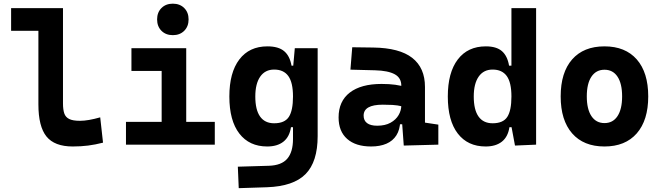

<svg xmlns="http://www.w3.org/2000/svg" viewBox="-20 -776 3556 1030"><path d="M370.1 9.8Q272.5 9.8 229.2 -43.9Q186 -97.7 186 -215.8V-732.4H317.9V-220.7Q317.9 -188.5 324.7 -168Q331.5 -147.5 351.1 -137.7Q370.6 -127.9 409.2 -127.9Q452.1 -127.9 517.6 -146.5L532.7 -10.7Q491.2 0 452.6 4.9Q414.1 9.8 370.1 9.8ZM39.6 -610.8V-732.4H194.8V-610.8Z M847.2 0V-488.3H979V0ZM655.8 0V-122.1H856.9V0ZM969.2 0V-122.1H1132.3V0ZM685.1 -395.5V-517.6H979V-395.5ZM907.2 -587.4Q869.6 -587.4 846.2 -610.8Q822.8 -634.3 822.8 -671.9Q822.8 -709.5 846.2 -732.9Q869.6 -756.3 907.2 -756.3Q944.8 -756.3 968.3 -732.9Q991.7 -709.5 991.7 -671.9Q991.7 -634.3 968.3 -610.8Q944.8 -587.4 907.2 -587.4Z M1260.7 233.4 1255.9 118.2 1421.9 113.3Q1490.2 111.3 1521 75.4Q1551.8 39.6 1551.8 -30.3V-408.2L1561.5 -517.6H1684.1V-45.9Q1684.1 92.3 1619.1 158Q1554.2 223.6 1412.1 228.5ZM1413.6 9.8Q1317.4 9.8 1263.9 -59.6Q1210.4 -128.9 1210.4 -258.3Q1210.4 -386.7 1263.9 -457Q1317.4 -527.3 1414.6 -527.3Q1473.6 -527.3 1504.2 -501.7Q1534.7 -476.1 1543.9 -423.8H1582L1551.8 -258.3Q1551.8 -333.5 1526.6 -368.2Q1501.5 -402.8 1450.7 -402.8Q1402.3 -402.8 1376 -365Q1349.6 -327.1 1349.6 -258.3Q1349.6 -187 1375.2 -150.9Q1400.9 -114.7 1450.7 -114.7Q1507.3 -114.7 1529.5 -148.9Q1551.8 -183.1 1551.8 -258.3L1586.9 -93.8H1541Q1533.2 -42 1500.5 -16.1Q1467.8 9.8 1413.6 9.8Z M2146 4.9 2134.8 -148.4 2132.8 -215.8V-316.9Q2132.8 -358.4 2097.4 -377.7Q2062 -397 1992.2 -398.9L1859.9 -402.3L1869.6 -522.5L1982.4 -521Q2123 -519 2191.4 -465.6Q2259.8 -412.1 2259.8 -309.6V-118.2L2331.5 -107.4V0ZM1970.7 9.8Q1888.2 9.8 1842.3 -30.8Q1796.4 -71.3 1796.4 -146Q1796.4 -232.9 1856.4 -279.3Q1916.5 -325.7 2026.9 -325.7Q2069.3 -325.7 2100.3 -321.3Q2131.3 -316.9 2163.1 -307.6L2141.6 -204.6Q2110.4 -211.9 2085.4 -213.1Q2060.5 -214.4 2033.2 -214.4Q1930.7 -214.4 1930.7 -155.8Q1930.7 -129.4 1949.2 -115.5Q1967.8 -101.6 2003.4 -101.6Q2046.4 -101.6 2075.2 -117.7Q2104 -133.8 2118.4 -158.7Q2132.8 -183.6 2132.8 -210V-242.2L2151.4 -109.4H2109.9L2127 -125Q2125.5 -80.1 2106.4 -50Q2087.4 -20 2053 -5.1Q2018.6 9.8 1970.7 9.8Z M2585.4 9.8Q2489.3 9.8 2435.8 -59.6Q2382.3 -128.9 2382.3 -258.3Q2382.3 -386.7 2435.8 -457Q2489.3 -527.3 2586.4 -527.3Q2643.1 -527.3 2672.6 -501.7Q2702.1 -476.1 2710.9 -423.8H2753.9L2723.6 -258.3Q2723.6 -333.5 2698.5 -368.2Q2673.3 -402.8 2622.6 -402.8Q2574.2 -402.8 2547.9 -365Q2521.5 -327.1 2521.5 -258.3Q2521.5 -187 2547.1 -150.9Q2572.8 -114.7 2622.6 -114.7Q2679.2 -114.7 2701.4 -148.9Q2723.6 -183.1 2723.6 -258.3L2758.8 -93.8H2712.9Q2705.1 -42 2672.4 -16.1Q2639.6 9.8 2585.4 9.8ZM2742.7 4.9 2723.6 -97.7V-732.4H2856V0Z M3222.7 9.8Q3110.8 9.8 3049.3 -60.5Q2987.8 -130.9 2987.8 -258.8Q2987.8 -387.2 3049.3 -457.3Q3110.8 -527.3 3222.7 -527.3Q3334.5 -527.3 3396 -457.3Q3457.5 -387.2 3457.5 -258.8Q3457.5 -130.9 3396 -60.5Q3334.5 9.8 3222.7 9.8ZM3222.9 -115.7Q3268.1 -115.7 3292.7 -153.1Q3317.4 -190.5 3317.4 -258.9Q3317.4 -327.6 3292.7 -364.7Q3268.1 -401.9 3222.7 -401.9Q3177.7 -401.9 3152.8 -364.7Q3127.9 -327.5 3127.9 -258.8Q3127.9 -190.4 3152.8 -153.1Q3177.7 -115.7 3222.9 -115.7Z"/></svg>

Font: Cascadia Mono PL
Style: Regular
Weight: 400
Monospace: yes
Designer: Aaron Bell
Foundry: Saja Typeworks
Version: Version 2102.003